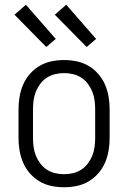

<svg xmlns="http://www.w3.org/2000/svg" viewBox="-20 -781 540 809"><path d="M250 8Q223 8 196.5 2.5Q170 -3 147 -16.5Q124 -30 106 -50.5Q88 -71 77.5 -95.5Q67 -120 62.5 -146.5Q58 -173 58 -200V-320Q58 -347 62.5 -373.5Q67 -400 77.5 -424.5Q88 -449 106 -469.5Q124 -490 147 -503.5Q170 -517 196.5 -522.5Q223 -528 250 -528Q277 -528 303.5 -522.5Q330 -517 353 -503.5Q376 -490 394 -469.5Q412 -449 422.5 -424.5Q433 -400 437.5 -373.5Q442 -347 442 -320V-200Q442 -173 437.5 -146.5Q433 -120 422.5 -95.5Q412 -71 394 -50.5Q376 -30 353 -16.5Q330 -3 303.5 2.5Q277 8 250 8ZM250 -47Q269 -47 288 -51.5Q307 -56 323 -66.5Q339 -77 350.5 -92.5Q362 -108 369 -125.5Q376 -143 378.5 -162Q381 -181 381 -200V-320Q381 -339 378.5 -358Q376 -377 369 -394.5Q362 -412 350.5 -427.5Q339 -443 323 -453.5Q307 -464 288 -468.5Q269 -473 250 -473Q231 -473 212 -468.5Q193 -464 177 -453.5Q161 -443 149.5 -427.5Q138 -412 131 -394.5Q124 -377 121.5 -358Q119 -339 119 -320V-200Q119 -181 121.5 -162Q124 -143 131 -125.5Q138 -108 149.5 -92.5Q161 -77 177 -66.5Q193 -56 212 -51.5Q231 -47 250 -47ZM345 -583 211 -719 259 -761 385 -617ZM175 -583 41 -719 89 -761 215 -617Z"/></svg>

Font: Iosevka Curly Light
Style: Regular
Weight: 300
Monospace: yes
Designer: Belleve Invis
Foundry: Belleve Invis
Version: Version 22.1.2; ttfautohint (v1.8.4)